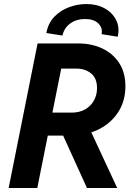

<svg xmlns="http://www.w3.org/2000/svg" viewBox="-20 -936 686 956"><path d="M178.7 -260.7 201.2 -375.2H336.9Q375.4 -375.2 403.8 -391.3Q432.1 -407.5 447.6 -435.4Q463.1 -463.2 463.1 -497.3Q463.1 -546.5 433.5 -570.5Q403.8 -594.4 361 -594.4H237.8L264.2 -719.7H368.7Q436.4 -719.7 489.6 -694.6Q542.8 -669.5 573.6 -621.9Q604.4 -574.4 604.4 -506.4Q604.4 -433.7 568.9 -378.3Q533.3 -322.8 471 -291.7Q408.6 -260.7 328.5 -260.7ZM23.1 0 167.1 -719.7H309.9L165.7 0ZM413 0 285.4 -280.5 397 -357.8 563.5 0ZM566.1 -753.2 485.7 -765.9Q492.5 -796 470.2 -818.6Q447.8 -841.3 403.7 -841.3Q359.7 -841.3 329.4 -818.9Q299 -796.5 291 -758.9L210.7 -771.6Q219.8 -820.6 250.4 -852.5Q281 -884.3 323.3 -900Q365.5 -915.7 409.1 -915.9Q461.2 -916.1 500.3 -894.8Q539.5 -873.4 558.1 -836.5Q576.7 -799.6 566.1 -753.2Z"/></svg>

Font: Reddit Sans
Style: Italic
Weight: 400
Italic angle: -11.25°
Designer: Stephen Hutchings
Version: Version 1.013